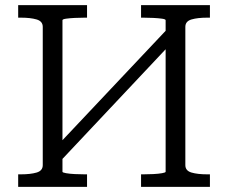

<svg xmlns="http://www.w3.org/2000/svg" viewBox="-20 -730 891 750"><path d="M185 -141 632 -615 666 -579 220 -105ZM51 0V-49H62Q99 -49 123 -56Q147 -63 147 -85V-625Q147 -647 123 -654Q99 -661 62 -661H51V-710H320V-661H311Q292 -661 272 -660Q252 -659 238 -657Q224 -655 224 -651V-59Q224 -56 238 -53.5Q252 -51 272 -50Q292 -49 311 -49H320V0ZM531 0V-49H540Q559 -49 579 -50Q599 -51 613 -53.5Q627 -56 627 -59V-651Q627 -655 613 -657Q599 -659 579 -660Q559 -661 540 -661H531V-710H800V-661H789Q752 -661 728 -654Q704 -647 704 -625V-85Q704 -63 728 -56Q752 -49 789 -49H800V0Z"/></svg>

Font: Roboto Serif Light
Style: Regular
Weight: 300
Designer: Greg Gazdowicz
Foundry: Commercial Type
Version: Version 1.008